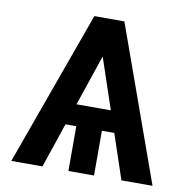

<svg xmlns="http://www.w3.org/2000/svg" viewBox="-80 -791 865 870"><g transform="rotate(10 353.0 -356.0)"><path d="M534.8 0 465.6 -206H408.7V0H290.8V-206H241.1L171.5 0H28.1L284.8 -711.6H422.9L677.9 0ZM432.5 -304 353.7 -538 274.5 -304Z"/></g></svg>

Font: Inter UI Semi Bold
Style: Regular
Weight: 600
Designer: Rasmus Andersson
Foundry: rsms
Version: 3.2;8d6f07862